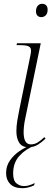

<svg xmlns="http://www.w3.org/2000/svg" viewBox="-20 -763 277 1008"><path d="M197 -673Q185 -673 177 -680.5Q169 -688 169 -704Q169 -722 178 -732.5Q187 -743 201 -743Q214 -743 222 -735.5Q230 -728 230 -712Q230 -692 220 -682.5Q210 -673 197 -673ZM130 10Q96 10 81 -13.5Q66 -37 66 -74Q66 -100 71 -131Q76 -162 82 -190L140 -474Q143 -489 143 -497Q143 -513 130.5 -519.5Q118 -526 84 -526H67L69 -536H194L113 -143Q108 -121 106 -101.5Q104 -82 104 -69Q104 -5 142 -5Q161 -5 177.5 -15Q194 -25 213 -43L219 -35Q199 -16 178 -3Q157 10 130 10ZM98 225Q55 225 33.5 203Q12 181 12 146Q12 108 32.5 79Q53 50 82.5 30Q112 10 141 0H166Q116 18 82.5 54.5Q49 91 49 147Q49 186 67 200Q85 214 106 214Q120 214 134.5 209.5Q149 205 162 198L159 210Q127 225 98 225Z"/></svg>

Font: Noto Serif Display SemiCondensed ExtraLight
Style: Italic
Weight: 200
Width: 4
Italic angle: -12°
Designer: Monotype Design Team
Foundry: Monotype Imaging Inc.
Version: Version 2.009